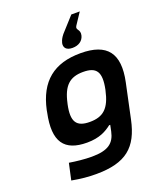

<svg xmlns="http://www.w3.org/2000/svg" viewBox="-170 -847 946 1152"><g transform="rotate(-20 303.0 -270.5)"><path d="M93 -256 91 -244C53 -65 111 9 255 9C335 9 379 -17 414 -44H421L413 -5C398 65 358 98 252 98C207 98 152 92 110 85L87 190C147 201 192 205 241 205C433 205 514 134 549 -31L596 -252C633 -427 569 -509 400 -509C231 -509 130 -430 93 -256ZM223 -248 224 -252C247 -359 291 -398 376 -398C462 -398 488 -359 466 -252L465 -248C442 -141 399 -102 313 -102C228 -102 200 -141 223 -248ZM318 -606C311 -575 328 -555 367 -555C407 -555 434 -575 442 -606C452 -646 417 -647 433 -672L482 -746H428L343 -652C328 -633 322 -620 319 -607Z"/></g></svg>

Font: LT Wave Text Bold Italic
Style: Regular
Weight: 700
Designer: Daniel Lyons
Version: Version 2.5 (Glyphs App)